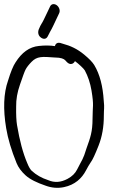

<svg xmlns="http://www.w3.org/2000/svg" viewBox="-30 -861 636 928"><path d="M158 -638.9C112 -634.4 75.2 -607.2 45.1 -559.5C33.6 -542.6 21.7 -513.1 8.8 -471.1C-12.7 -410.2 -15.5 -333.2 -0.2 -241.6C8.2 -190.7 25 -134.5 50 -73C58.7 -51.7 73.4 -31.8 93.6 -13.5C115.3 6.2 148.7 22.2 190.2 36.3C219.9 47.3 249.6 49.7 279 43.5C332.1 32.6 365.5 0.9 385.4 -37C393.4 -52.2 400.8 -65.1 407.9 -75.5C417.5 -88.1 429.6 -114.5 446.4 -157.1C463.6 -200.5 472 -248.8 471.9 -301.6C471.8 -335.3 475.5 -338.4 471.4 -374.5C467.2 -444 452.6 -501.7 425.8 -546.1C416.8 -561 400.7 -577.2 377.3 -596.7C342.9 -625.3 309.9 -639.9 273.7 -649.6L260.4 -653.7L259.8 -653.8C249.4 -655.8 238.7 -652 235.4 -638.1C213.1 -641.6 186 -642.1 158 -638.9ZM379.9 -520.8C395 -492.8 406.1 -460.1 412.2 -423.9C424.8 -347.7 417.4 -351.6 417.3 -286.5C417.2 -224.7 407 -196.7 388.2 -144.3C371 -87.5 367.1 -90.9 342.9 -42.1C333.7 -23.5 318.4 -8.2 296.4 3.5C263.6 21 233 22.6 203.4 9.9L202.9 9.7L202.4 9.5C171.5 -0.4 145.3 -15.4 123.8 -35C117.2 -41 109.3 -53.3 101.4 -73.4C81.2 -120.5 64.8 -181.3 52.2 -256.8C48.9 -277.1 47.4 -306.7 48.1 -346.4C47.5 -380.1 53.5 -414.8 66.4 -451.6C79.3 -489 87.9 -513.8 93.4 -524.5C99 -535.4 108.8 -548.2 122.6 -562.2C149.3 -589.4 173.2 -587.7 235.3 -583L235.6 -583H236C264.2 -583 279.4 -576.5 285.4 -569.5L293.1 -561.2C308.4 -545.2 325.3 -551 332.3 -565.6C350.4 -552.3 374 -530.4 379.9 -520.8ZM167.8 -679.4C173.5 -675.3 180.2 -672.5 186.8 -673.7C193.9 -675 198.4 -680.4 201.3 -686.5C205.3 -695.2 208.8 -701.9 211.6 -706.6C223.1 -725.8 233.5 -750.3 245 -774L255.9 -797C262.8 -811.4 254.7 -828.2 244.2 -835.8C234 -843.3 219 -844 212.2 -830L201.3 -807C193.5 -791 187 -777.3 181.6 -765.9C173.5 -748.7 166.5 -741.9 159.5 -723.8C152.9 -711.4 151 -691.5 167.8 -679.4Z"/></svg>

Font: MewTooHand
Style: BdCondLta
Weight: 400
Designer: Mew Too, Robert Jablonski
Version: Version 0.77